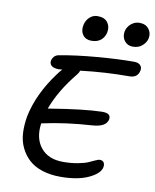

<svg xmlns="http://www.w3.org/2000/svg" viewBox="-100 -1007 882 1090"><g transform="rotate(10 341.5 -462.5)"><path d="M600.1 -792Q569.3 -792 551.8 -814.9Q534.2 -837.9 540 -870.1Q545.9 -896 567.1 -914.1Q588.4 -932.1 615.2 -932.1Q650.9 -932.1 669.2 -908.4Q687.5 -884.8 681.2 -854Q676.8 -831.5 655.3 -811.8Q633.8 -792 600.1 -792ZM362.8 -784.2Q330.1 -784.2 313.2 -806.9Q296.4 -829.6 303.2 -863.8Q308.6 -891.1 328.1 -909.7Q347.7 -928.2 374 -928.2Q414.6 -928.2 432.4 -904.3Q450.2 -880.4 443.8 -847.2Q438.5 -819.8 418 -802Q397.5 -784.2 362.8 -784.2ZM168.9 -273.9Q167 -272.9 164.1 -272.9Q151.9 -185.5 195.3 -132.3Q238.8 -79.1 323.2 -79.1Q370.6 -79.1 409.4 -86.7Q448.2 -94.2 467.8 -103Q487.3 -111.8 503.7 -119.4Q520 -127 527.8 -127Q544.4 -127 551.3 -116.5Q558.1 -106 555.2 -88.9Q547.9 -51.8 485.4 -22.5Q422.9 6.8 323.2 6.8Q264.6 6.8 217.8 -8.5Q170.9 -23.9 140.9 -51.8Q110.8 -79.6 92.5 -118.2Q74.2 -156.7 72 -202.9Q69.8 -249 79.1 -300.8Q106.4 -431.6 201.2 -560.1Q217.3 -582.5 229 -594.2Q217.3 -592.8 208 -592.8Q179.7 -592.8 166.5 -604.5Q153.3 -616.2 157.2 -634.8Q159.7 -647 168.9 -657.2Q178.2 -667.5 193.8 -670.9Q290.5 -689 411.1 -699Q531.7 -709 623 -709Q647.5 -709 659.2 -696.8Q670.9 -684.6 667 -666Q658.2 -623 610.8 -623Q470.2 -623 330.1 -606Q327.1 -594.7 316.9 -582Q226.6 -472.2 186 -361.8Q189 -361.8 196.8 -363.8Q389.6 -395.5 493.2 -397.9Q522.5 -397.9 532.7 -388.7Q543 -379.4 540 -361.8Q531.2 -317.4 451.2 -312Q300.3 -302.7 168.9 -273.9Z"/></g></svg>

Font: Shantell Sans Normal
Style: Italic
Weight: 400
Italic angle: -11.31°
Designer: Stephen Nixon, Anya Danilova, Shantell Martin
Foundry: Arrow Type
Version: Version 1.006;[559af2be0]